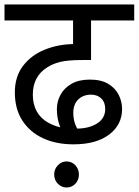

<svg xmlns="http://www.w3.org/2000/svg" viewBox="-20 -642 617 854"><path d="M307 0Q229 0 170.5 -27.5Q112 -55 79 -106.5Q46 -158 46 -231Q46 -301 82 -348.5Q118 -396 177.5 -420.5Q237 -445 307 -446H314L305 -435V-551H0V-622H577V-551H385V-375H346Q282 -375 247.5 -366.5Q213 -358 188 -341Q158 -322 142 -292Q126 -262 126 -221Q126 -178 143.5 -146.5Q161 -115 195 -96Q229 -77 276 -70Q284 -69 298 -69.5Q312 -70 320 -70Q376 -70 412 -93Q448 -116 448 -157Q448 -187 430.5 -204Q413 -221 385 -221Q350 -221 328 -199.5Q306 -178 306 -140Q306 -112 315 -88.5Q324 -65 344 -36L273 -22Q254 -57 243.5 -88.5Q233 -120 233 -157Q233 -191 249.5 -221Q266 -251 298.5 -269.5Q331 -288 380 -288Q429 -288 460.5 -269.5Q492 -251 507.5 -221Q523 -191 523 -157Q523 -87 465.5 -43.5Q408 0 307 0ZM221 134Q221 110 237.5 93Q254 76 276 76Q299 76 315 93Q331 110 331 134Q331 159 315 175.5Q299 192 276 192Q254 192 237.5 175.5Q221 159 221 134Z"/></svg>

Font: Noto Sans Ambassadori
Style: Regular
Weight: 400
Designer: Monotype Design Team
Foundry: Monotype Imaging Inc.
Version: Version 2.013